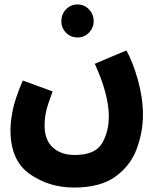

<svg xmlns="http://www.w3.org/2000/svg" viewBox="-20 -611 712 861"><path d="M27 -27Q27 109 113.5 169.5Q200 230 312 230Q430 230 497.5 181Q565 132 593 57Q621 -18 621 -96Q621 -171 599 -250.5Q577 -330 547 -385L405 -325Q468 -187 468 -89Q468 -19 437 32.5Q406 84 315 84Q254 84 217 50.5Q180 17 180 -47Q180 -84 187.5 -114.5Q195 -145 216 -201L82 -250Q47 -167 37 -116.5Q27 -66 27 -27ZM328 -443Q358 -443 379 -464.5Q400 -486 400 -516Q400 -547 379 -569Q358 -591 328 -591Q297 -591 276 -569Q255 -547 255 -516Q255 -486 276 -464.5Q297 -443 328 -443Z"/></svg>

Font: Noto Sans Arabic Condensed Extra
Style: Regular
Weight: 800
Width: 3
Designer: Nadine Chahine - Monotype Design Team
Foundry: Monotype Imaging Inc.
Version: Version 1.902